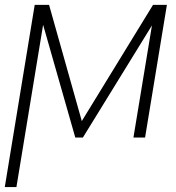

<svg xmlns="http://www.w3.org/2000/svg" viewBox="-29 -566 725 790"><path d="M307.6 -67.9 600.6 -545.9H657.7L567.9 0H520L596.2 -461.4L312 0H280.8L148.4 -463.9L38.6 203.6H-9.3L113.8 -545.9H172.9Z"/></svg>

Font: Inter Extra Light
Style: Italic
Weight: 200
Italic angle: -9.39999°
Designer: Rasmus Andersson
Foundry: rsms
Version: Version 4.000;git-3c8e0fc